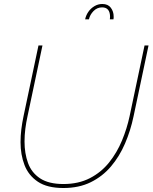

<svg xmlns="http://www.w3.org/2000/svg" viewBox="-20 -938 765 963"><path d="M298 5Q217 5 170 -26.5Q123 -58 103 -110Q83 -162 83 -225Q83 -257 87 -289.5Q91 -322 98 -355L173 -710H193L118 -355Q111 -323 107 -291.5Q103 -260 103 -228Q103 -169 120.5 -120.5Q138 -72 181 -43.5Q224 -15 298 -15Q374 -15 431 -44.5Q488 -74 527.5 -123.5Q567 -173 592 -233.5Q617 -294 630 -355L705 -710H725L650 -355Q635 -283 607 -218Q579 -153 536.5 -103Q494 -53 435 -24Q376 5 298 5ZM407 -841Q411 -861 423 -878.5Q435 -896 453.5 -907Q472 -918 493 -918Q522 -918 536 -899Q550 -880 550 -856Q550 -852 550 -848.5Q550 -845 549 -841H531Q531 -844 531.5 -847Q532 -850 532 -853Q532 -901 492 -901Q467 -901 449 -882.5Q431 -864 426 -841Z"/></svg>

Font: Raleway Thin Thin
Style: Italic
Weight: 250
Italic angle: -12°
Version: Version 4.026